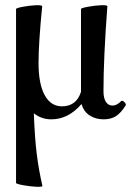

<svg xmlns="http://www.w3.org/2000/svg" viewBox="-20 -450 518 742"><path d="M144 269Q141.1 272.9 118.4 271.7Q95.7 270.5 68.8 265.6Q42 260.7 42 256.8V-415Q42 -418.9 68.4 -423.8Q94.7 -428.7 117.2 -429.7Q139.6 -430.7 143.1 -426.8Q128.9 -282.2 128.9 -207Q128.9 -126 152.6 -82.5Q176.3 -39.1 219.2 -39.1Q275.4 -39.1 293 -95.2V-415Q293 -418.9 319.6 -423.8Q346.2 -428.7 368.9 -429.7Q391.6 -430.7 395 -426.8Q379.9 -226.6 379.9 -97.2Q379.9 -70.8 389.2 -56.4Q398.4 -42 415 -42Q431.2 -42 448.2 -59.1Q452.6 -63.5 460.4 -55.7Q468.3 -47.9 465.8 -43Q447.8 -13.7 428.2 -1.2Q408.7 11.2 380.9 11.2Q349.6 11.2 326.7 -3.7Q303.7 -18.6 294.9 -47.9Q244.1 11.2 178.2 11.2Q140.1 11.2 110.8 -12.2Q114.3 84 122.1 145.8Q129.9 207.5 144 269Z"/></svg>

Font: Junicode SmCond Medium
Style: Regular
Weight: 500
Width: 4
Designer: Peter S. Baker
Version: Version 2.206